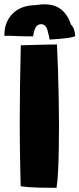

<svg xmlns="http://www.w3.org/2000/svg" viewBox="-39 -870 372 900"><path d="M226 10.5Q192 10.5 143.5 9.5Q95 8.5 58 3Q57 -28 56 -77.5Q55 -127 54.2 -184Q53.5 -241 53.5 -294.5Q53.5 -377 54.8 -468.8Q56 -560.5 58.5 -657.5Q68 -658 89 -658.5Q110 -659 136 -659.8Q162 -660.5 186.8 -661Q211.5 -661.5 228 -661.5Q230.5 -610 232.8 -545.2Q235 -480.5 236.2 -411Q237.5 -341.5 237.5 -276Q237.5 -221 236.5 -165.2Q235.5 -109.5 233 -63.2Q230.5 -17 226 10.5ZM-18.5 -702Q-19.5 -765.5 19.8 -805.5Q59 -845.5 129 -846Q197 -857.5 236.8 -833.2Q276.5 -809 293 -755.5Q312 -738 313.5 -700Q300.5 -695 278 -692Q255.5 -689 232.2 -687.2Q209 -685.5 193.5 -684.5Q191 -704.5 186.5 -715.5Q183 -736 176 -745Q169 -754 160 -756Q147 -759 134.8 -749.8Q122.5 -740.5 116 -699.5Q68.5 -699.5 33.2 -701.2Q-2 -703 -18.5 -702Z"/></svg>

Font: Grandstander ExtraBold
Style: Regular
Weight: 800
Designer: Tyler Finck
Foundry: Etcetera Type Co
Version: Version 1.200; ttfautohint (v1.8.3)